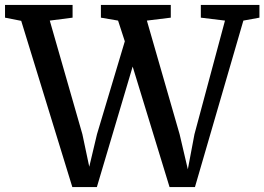

<svg xmlns="http://www.w3.org/2000/svg" viewBox="-40 -763 1078 783"><path d="M-19.5 -691V-743H256V-691L163 -679L296 -215.5L324 -83L355.5 -215.5L469 -594.5L441.5 -679L371.5 -691V-743H656.5V-691L559 -679L692.5 -215.5L726 -72.5L753 -215.5L877.5 -679L779 -691V-743H1018V-691L952.5 -679L755 0H651.5L501 -491.5L355 0H255L46.5 -678Z"/></svg>

Font: Merriweather Medium
Style: Regular
Weight: 500
Version: Version 2.100